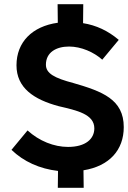

<svg xmlns="http://www.w3.org/2000/svg" viewBox="-20 -814 613 920"><path d="M332 -416C241 -440 200 -462 200 -504C200 -563 249 -591 311 -591C369 -591 430 -564 470 -528L549 -623C497 -667 441 -693 378 -703L379 -794H256L257 -705C134 -688 59 -612 59 -501C59 -393 142 -337 262 -305C348 -285 432 -267 432 -199C432 -149 391 -110 306 -110C239 -110 168 -138 112 -189L35 -96C93 -40 170 -5 258 5L257 86H381L380 2C504 -18 573 -95 573 -205C573 -338 470 -376 332 -416Z"/></svg>

Font: Arthouse Owned
Style: Bold
Weight: 700
Designer: Jeremy Tribby
Foundry: Tribby Type
Version: Version 1.000;PS 001.000;hotconv 1.0.88;makeotf.lib2.5.64775